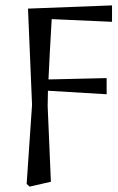

<svg xmlns="http://www.w3.org/2000/svg" viewBox="-20 -496 440 713"><path d="M79 187 99 -107 84 -464 396 -476V-415L172 -425Q168 -355 165 -301Q162 -247 160 -201L376 -206V-146L158 -159Q158 -145 157.5 -130.5Q157 -116 157 -102L169 179L90 197Z"/></svg>

Font: Source Serif 4 Subhead
Style: Regular
Weight: 400
Designer: Frank Grießhammer
Foundry: Adobe Systems Incorporated
Version: Version 4.004;hotconv 1.0.117;makeotfexe 2.5.65602